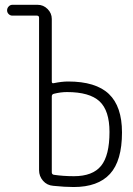

<svg xmlns="http://www.w3.org/2000/svg" viewBox="-20 -750 540 780"><path d="M190.4 -358.4V-49.8Q190.4 -42 198.2 -40Q237.3 -34.2 280.3 -34.2Q356.4 -34.2 390.6 -76.2Q424.8 -118.2 424.8 -213.9Q424.8 -300.8 384.3 -338.4Q343.8 -376 252 -376Q226.6 -376 199.2 -369.1Q190.4 -367.2 190.4 -358.4ZM30.3 -686.5Q21.5 -686.5 15.1 -692.9Q8.8 -699.2 8.8 -708Q8.8 -716.8 15.1 -723.6Q21.5 -730.5 30.3 -730.5H132.8Q156.2 -730.5 173.3 -713.4Q190.4 -696.3 190.4 -672.9V-418.9Q190.4 -410.2 198.2 -412.1Q231.4 -418.9 256.8 -418.9Q369.1 -418.9 422.4 -368.2Q475.6 -317.4 475.6 -211.9Q475.6 -96.7 426.8 -43.5Q377.9 9.8 279.3 9.8Q243.2 9.8 196.3 4.9Q170.9 2.9 154.8 -15.6Q138.7 -34.2 138.7 -58.6V-677.7Q138.7 -686.5 129.9 -686.5Z"/></svg>

Font: Rounded-X Mgen+ 1mn light
Style: Regular
Weight: 200
Designer: [Source Han Sans]
Ryoko NISHIZUKA  (kana & ideographs); Paul D. Hunt (Latin, Greek & Cyrillic); Wenlong ZHANG  (bopomofo
Version: Version 1.059.20150602